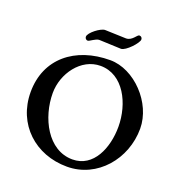

<svg xmlns="http://www.w3.org/2000/svg" viewBox="-140 -891 950 1019"><g transform="rotate(20 335.0 -381.0)"><path d="M406 -674C433 -674 491 -737 491 -757C491 -767 484 -774 474 -774C462 -774 447 -735 412 -735C387 -735 318 -739 293 -739C268 -739 209 -694 209 -671C209 -661 217 -654 225 -654C235 -654 262 -679 282 -679C307 -679 381 -674 406 -674ZM146 -330C146 -440 226 -552 336 -552C466 -552 535 -410 535 -280C535 -161 483 -34 364 -34C225 -34 146 -191 146 -330ZM374 -598C176 -598 34 -484 34 -295C34 -113 171 12 350 12C521 12 647 -139 647 -310C647 -456 510 -598 374 -598Z"/></g></svg>

Font: EB Garamond SC 08
Style: Regular
Weight: 400
Version: Version 0.016